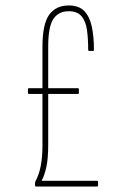

<svg xmlns="http://www.w3.org/2000/svg" viewBox="-20 -681 460 701"><path d="M111 0Q108 0 108 -4V-12Q108 -16 109 -18Q123 -44 129 -76.5Q135 -109 135 -148V-510Q135 -593 159.5 -627Q184 -661 231 -661Q268 -661 287.5 -641Q307 -621 315 -584.5Q323 -548 323 -499Q323 -495 319 -495H306Q302 -495 302 -499Q302 -540 297.5 -572Q293 -604 277.5 -622Q262 -640 231 -640Q194 -640 175 -612Q156 -584 156 -511V-153Q156 -103 149.5 -72.5Q143 -42 132 -21H334Q338 -21 338 -17V-4Q338 0 334 0ZM86 -338Q82 -338 82 -342V-355Q82 -359 86 -359H264Q268 -359 268 -355V-342Q268 -338 264 -338Z"/></svg>

Font: Sofia Sans Extra Condensed Thin
Style: Regular
Weight: 250
Version: Version 4.100